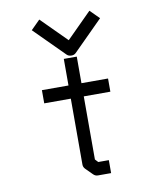

<svg xmlns="http://www.w3.org/2000/svg" viewBox="-84 -859 708 875"><g transform="rotate(-10 270.0 -422.0)"><path d="M297 -123 310 -109H359V-49H298Q286 -49 277 -58L246 -89Q237 -98 237 -110V-415H114V-476H237V-599H297V-476H420V-415H297ZM411 -774 432 -753 295 -616Q287 -608 275 -608Q261 -608 253 -616L116 -753L137 -774L158 -795L274 -679L390 -795Z"/></g></svg>

Font: 3270 Nerd Font Mono
Style: Regular
Weight: 400
Monospace: yes
Version: Version 3.0.1;Nerd Fonts 3.0.0